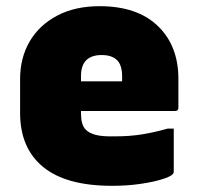

<svg xmlns="http://www.w3.org/2000/svg" viewBox="-20 -584 640 621"><path d="M302 -564Q424 -564 490.5 -500Q557 -436 557 -329V-235Q557 -225 546 -225H242V-217Q242 -200 245.5 -186.5Q249 -173 258 -164Q269 -153 290.5 -147.5Q312 -142 353 -143Q400 -143 440 -149.5Q480 -156 522 -168H542V-28Q542 -24 538 -20Q530 -12 502 -3.5Q474 5 432.5 11Q391 17 342 17Q194 17 119.5 -44Q45 -105 45 -219V-328Q45 -397 76 -450Q107 -503 165 -533.5Q223 -564 302 -564ZM309 -406Q242 -406 242 -338V-321H375V-336Q375 -373 359 -389Q342 -406 309 -406Z"/></svg>

Font: Recursive Mn Lnr St Blk
Style: Regular
Weight: 900
Monospace: yes
Version: Version 1.079;hotconv 1.0.112;makeotfexe 2.5.65598; ttfautoh